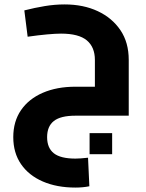

<svg xmlns="http://www.w3.org/2000/svg" viewBox="-20 -523 662 868"><path d="M385 174V79H487V174ZM321 325Q237 325 173.5 297.5Q110 270 75 219Q40 168 40 97Q40 26 75 -25Q110 -76 173.5 -103.5Q237 -131 321 -131H409V-252Q409 -310 372.5 -340.5Q336 -371 256 -371Q232 -371 193 -367.5Q154 -364 105 -357L90 -476Q137 -488 182.5 -495.5Q228 -503 272 -503Q357 -503 422 -472.5Q487 -442 524.5 -386.5Q562 -331 562 -252V0H321Q254 0 223.5 24Q193 48 193 97Q193 146 223.5 170Q254 194 321 194Q332 194 345.5 193Q359 192 378 190L384 319Q370 322 353.5 323.5Q337 325 321 325Z"/></svg>

Font: Cairo Play ExtraBold
Style: Regular
Weight: 800
Version: Version 3.119